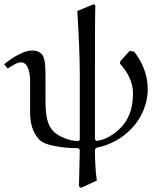

<svg xmlns="http://www.w3.org/2000/svg" viewBox="-27 -715 801 924"><path d="M353 182 363 189 439 154C432 105 430 54 430 4L437 -4C504 -18 556 -46 602 -92C653 -143 684 -214 684 -286C684 -352 659 -416 618 -467L597 -470L553 -422L550 -409C586 -370 613 -321 613 -267C613 -211 602 -158 566 -114C552 -96 499 -42 436 -37L430 -44V-396C430 -494 430 -658 432 -688L425 -695L345 -662C351 -561 357 -453 357 -357V-42L350 -36C306 -36 255 -59 233 -80C204 -108 192 -149 192 -229V-358C192 -410 186 -439 176 -452C163 -468 144 -472 128 -472C106 -472 86 -464 66 -454C39 -441 17 -425 -7 -406L10 -385C30 -398 55 -415 74 -415C83 -415 91 -411 97 -405C105 -397 109 -385 112 -374C116 -358 118 -341 118 -325V-172C118 -125 129 -77 162 -43C181 -25 207 -18 233 -13C271 -5 310 -2 350 -2L357 6Z"/></svg>

Font: Neo Euler
Style: Euler
Weight: 500
Designer: Hermann Zapf
Version: Version 000.002